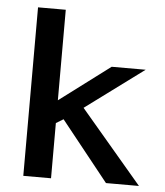

<svg xmlns="http://www.w3.org/2000/svg" viewBox="-49 -688 628 731"><g transform="rotate(5 265.5 -322.0)"><path d="M67 0H173V-211L201 -228L383 0H509L273 -278L496 -443H366L173 -298V-644H67Z"/></g></svg>

Font: KpMath
Style: SansBold
Weight: 700
Version: Version 0.66